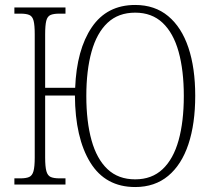

<svg xmlns="http://www.w3.org/2000/svg" viewBox="-20 -744 856 774"><path d="M525 10Q405 10 344 -89Q283 -188 282 -359H162V-109Q162 -72 167 -54Q172 -36 184.5 -30.5Q197 -25 220 -25H244V0H38V-25H62Q85 -25 97.5 -30.5Q110 -36 115 -54Q120 -72 120 -109V-606Q120 -642 115.5 -660Q111 -678 98.5 -683.5Q86 -689 63 -689H38V-714H244V-689H219Q196 -689 183.5 -683.5Q171 -678 166.5 -660Q162 -642 162 -605V-390H283Q289 -544 350 -634Q411 -724 525 -724Q604 -724 658 -679Q712 -634 739.5 -552Q767 -470 767 -358Q767 -245 739.5 -162.5Q712 -80 658 -35Q604 10 525 10ZM525 -21Q592 -21 635.5 -62Q679 -103 700 -178.5Q721 -254 721 -357Q721 -460 700 -535.5Q679 -611 635.5 -652Q592 -693 525 -693Q457 -693 413.5 -652Q370 -611 349 -535.5Q328 -460 328 -357Q328 -254 349 -178.5Q370 -103 413.5 -62Q457 -21 525 -21Z"/></svg>

Font: Noto Serif Condensed ExtraLight
Style: Regular
Weight: 200
Width: 3
Designer: Monotype Design Team
Foundry: Monotype Imaging Inc.
Version: Version 2.013; ttfautohint (v1.8.4.7-5d5b)